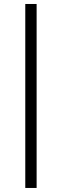

<svg xmlns="http://www.w3.org/2000/svg" viewBox="-20 -725 310 960"><path d="M106.4 214.8V-705.1H163.1V214.8Z"/></svg>

Font: Crimson Pro Light
Style: Regular
Weight: 300
Designer: Jacques Le Bailly
Foundry: Baron von Fonthausen
Version: Version 1.003